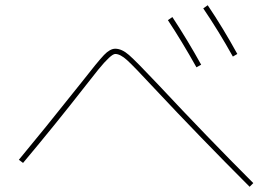

<svg xmlns="http://www.w3.org/2000/svg" viewBox="-20 -786 1040 733"><path d="M621 -709 638 -721Q696 -633 748 -539L730 -529Q674 -629 621 -709ZM756 -754 773 -766Q831 -680 886 -580L869 -570Q815 -667 756 -754ZM290 -470Q354 -552 377 -576Q400 -600 420 -600Q445 -600 472.5 -576Q500 -552 583 -464Q773 -261 947 -87L933 -73Q743 -263 568 -450Q491 -533 465 -556.5Q439 -580 420 -580Q404 -580 355 -520Q343 -505 306 -458Q193 -313 68 -164L52 -176Q142 -284 290 -470Z"/></svg>

Font: M PLUS 1p Thin
Style: Regular
Weight: 250
Version: Version 1.062